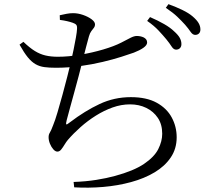

<svg xmlns="http://www.w3.org/2000/svg" viewBox="-20 -840 1040 907"><path d="M765.6 -654.5Q750.2 -673.1 729.1 -695.7Q708.1 -718.3 675.2 -741.2L688.7 -759.3Q726.4 -743 755.5 -726.2Q784.6 -709.5 802.5 -692Q821.5 -675.1 829.2 -661.1Q837 -647.1 837 -631.5Q837 -619.2 829.7 -612.2Q822.5 -605.3 811.4 -605.5Q800 -605.7 790.6 -620.4Q781.3 -635.1 765.6 -654.5ZM854.3 -723.2Q836.7 -742.6 817.1 -761.3Q797.4 -780.1 763.3 -803.1L775.8 -820.4Q813.7 -806.5 842.6 -792.3Q871.5 -778.2 889.5 -762.9Q909.3 -746 918 -731.3Q926.7 -716.6 926.7 -700.9Q926.7 -688.5 919.8 -681.8Q913 -675.2 902.1 -675.2Q890.1 -675.2 880.3 -689.7Q870.6 -704.2 854.3 -723.2ZM90.6 -642.4Q119.7 -614.5 144.2 -599.3Q168.7 -584.1 194.7 -578Q220.7 -571.9 253.3 -571.9Q303.6 -571.9 359.8 -581.5Q416 -591.1 467.4 -606.2Q518.9 -621.4 552.2 -638.4Q580.1 -653 597 -661.6Q614 -670.1 625.9 -670.1Q633.9 -670.1 642.4 -668.5Q651 -666.9 658.4 -663.4Q665.8 -659.9 670.4 -653.9Q675 -647.9 675 -639.2Q675 -626.5 657.1 -614Q639.1 -601.6 612.2 -591.3Q591.2 -583.7 553.1 -571.6Q515.1 -559.5 465.4 -547.6Q415.7 -535.7 358.8 -527.8Q301.8 -519.9 243.8 -519.9Q212.4 -519.9 189.6 -523Q166.9 -526 148.1 -536.7Q129.3 -547.4 111.5 -569.1Q93.7 -590.8 72.3 -629.1ZM263 -745.9 262.2 -768Q278.9 -771.9 294.6 -774.8Q310.4 -777.8 325.4 -777.8Q348.1 -777.8 372.2 -769.5Q396.3 -761.1 412.6 -749Q428.8 -736.9 428.8 -725Q428.8 -715.6 423.4 -708.6Q418 -701.7 411.4 -692.9Q404.7 -684.2 400.1 -668.1Q393.9 -646.1 386.4 -617.2Q378.9 -588.4 368.5 -546.5Q361.3 -517.9 351.5 -480.3Q341.7 -442.8 330.7 -403.4Q319.8 -364 310.5 -329.8Q301.2 -295.7 295.1 -272.6Q290.9 -256.3 292.9 -252.9Q294.9 -249.4 311 -262.7Q381.1 -316.1 450.4 -348.6Q519.7 -381.1 598 -381.1Q672.4 -381.1 720.2 -354.7Q768.1 -328.3 791.3 -285Q814.6 -241.7 814.6 -191.5Q814.6 -137.4 786.6 -96.1Q758.7 -54.8 710.2 -25.8Q661.6 3.2 599 20.2Q536.5 37.2 467.5 43.1Q398.6 48.9 330.5 44.9L327.7 19.6Q386.1 17.5 435 9.7Q483.9 1.9 522.9 -8.8Q611.8 -32.9 660.4 -65.8Q709 -98.7 727.6 -135.6Q746.3 -172.6 746.3 -208.2Q746.3 -252.2 725.7 -283Q705.1 -313.7 670.8 -330.4Q636.5 -347 594.5 -347Q552.9 -347 512 -332.4Q471.2 -317.8 432.8 -293.7Q394.4 -269.6 360.9 -239.9Q327.4 -210.1 300.5 -179Q293.4 -170.7 285.4 -157.5Q277.4 -144.2 269.3 -134Q261.2 -123.8 251.1 -123.8Q241.5 -123.8 231.9 -134.6Q222.3 -145.4 216 -161Q209.6 -176.5 209.6 -191.8Q209.6 -204.4 215.2 -213Q220.8 -221.6 231 -248.5Q240.2 -270.6 251.7 -309.4Q263.2 -348.3 275.4 -393Q287.6 -437.6 298 -478.6Q308.4 -519.5 314.6 -545.9Q321.6 -575.6 327.8 -606.4Q334 -637.3 338.7 -663.3Q343.3 -689.3 343.8 -702.5Q345 -717 340.3 -722.6Q335.6 -728.3 323.4 -732.5Q311.6 -736.6 296.9 -740Q282.2 -743.5 263 -745.9Z"/></svg>

Font: Noto Serif SC
Style: Regular
Weight: 200
Designer: Ryoko NISHIZUKA 西塚涼子 (kana & ideographs); Frank Grießhammer (Latin, Greek & Cyrillic); Wenlong ZHANG 张文龙 (bopomofo); San
Foundry: Adobe
Version: Version 2.001;hotconv 1.1.0;makeotfexe 2.6.0